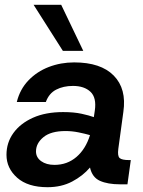

<svg xmlns="http://www.w3.org/2000/svg" viewBox="-20 -768 595 800"><path d="M178 12Q96 12 51.5 -27.5Q7 -67 7 -123Q7 -174 36 -214Q65 -254 117.5 -277.5Q170 -301 243 -301Q288 -301 320 -294Q352 -287 371 -280L375 -307Q383 -361 357 -385.5Q331 -410 284 -410Q244 -410 214 -394.5Q184 -379 171 -343H50Q63 -396 98.5 -433Q134 -470 183.5 -489Q233 -508 289 -508Q400 -508 454 -453Q508 -398 494 -302L473 -148Q469 -118 478.5 -109.5Q488 -101 518 -101H525L511 0H480Q429 0 396.5 -14.5Q364 -29 355 -70Q325 -35 280.5 -11.5Q236 12 178 12ZM130 -137Q130 -112 151.5 -96.5Q173 -81 207 -81Q260 -81 298.5 -114Q337 -147 355 -205Q334 -211 307 -216.5Q280 -222 253 -222Q192 -222 161 -196.5Q130 -171 130 -137ZM242 -556 120 -748H235L327 -556Z"/></svg>

Font: Host Grotesk SemiBold
Style: Italic
Weight: 600
Italic angle: -8°
Designer: Doğukan Karapınar based on Poppins by Indian Type Foundry, Jonny Pinhorn
Foundry: Element Type
Version: Version 1.001; ttfautohint (v1.8.4.7-5d5b)